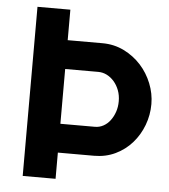

<svg xmlns="http://www.w3.org/2000/svg" viewBox="-51 -757 707 803"><g transform="rotate(5 302.0 -355.0)"><path d="M358 -582Q407 -582 448.5 -561.5Q490 -541 520 -508Q550 -475 567 -432.5Q584 -390 584 -346Q584 -300 568 -257.5Q552 -215 523 -182Q494 -149 453.5 -129.5Q413 -110 364 -110H212V0H74V-710H212V-582ZM357 -231Q376 -231 392.5 -240Q409 -249 421 -265Q433 -281 440 -301.5Q447 -322 447 -346Q447 -371 439 -392Q431 -413 417.5 -428.5Q404 -444 387 -452.5Q370 -461 351 -461H212V-231Z"/></g></svg>

Font: IngvarSans
Style: Bold
Weight: 700
Version: Version 3.000